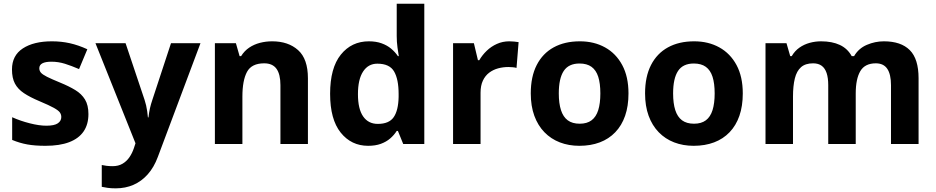

<svg xmlns="http://www.w3.org/2000/svg" viewBox="-20 -780 5070 1040"><path d="M459 -162.1Q459 -106.4 432.9 -68.1Q406.7 -29.8 355 -10Q303.2 9.8 226.1 9.8Q168.9 9.8 128.2 2.4Q87.4 -4.9 45.9 -22V-145Q90.3 -125 141.4 -112.1Q192.4 -99.1 231 -99.1Q274.4 -99.1 293.2 -112.1Q312 -125 312 -146Q312 -159.7 304.4 -170.7Q296.9 -181.6 272 -195.6Q247.1 -209.5 193.8 -231.9Q142.6 -253.4 109.6 -275.4Q76.7 -297.4 60.8 -327.4Q44.9 -357.4 44.9 -403.8Q44.9 -479.5 103.8 -517.8Q162.6 -556.2 261.2 -556.2Q312 -556.2 358.2 -545.9Q404.3 -535.6 453.1 -513.2L408.2 -405.8Q367.7 -423.3 331.8 -434.6Q295.9 -445.8 258.8 -445.8Q226.1 -445.8 209.5 -437Q192.9 -428.2 192.9 -410.2Q192.9 -397 201.4 -386.7Q210 -376.5 234.6 -364Q259.3 -351.6 307.1 -332Q353.5 -313 387.7 -292.2Q421.9 -271.5 440.4 -241Q459 -210.4 459 -162.1Z M497.1 -545.9H660.2L763.2 -238.8Q768.1 -224.1 771.5 -209Q774.9 -193.8 777.3 -177.7Q779.8 -161.6 781.2 -144H784.2Q787.1 -170.4 792.2 -193.4Q797.4 -216.3 805.2 -238.8L906.2 -545.9H1065.9L835 69.8Q814 126.5 780.3 164.3Q746.6 202.1 702.9 221.2Q659.2 240.2 606.9 240.2Q581.5 240.2 563 237.5Q544.4 234.9 531.2 231.9V113.8Q541.5 116.2 557.1 118.2Q572.8 120.1 589.8 120.1Q621.1 120.1 643.6 106.9Q666 93.8 681.2 71.5Q696.3 49.3 705.1 22.9L713.9 -3.9Z M1454.1 -556.2Q1541.5 -556.2 1594.7 -508.5Q1647.9 -460.9 1647.9 -356V0H1499V-318.8Q1499 -377.4 1477.8 -407.2Q1456.5 -437 1411.1 -437Q1342.8 -437 1317.9 -390.6Q1293 -344.2 1293 -256.8V0H1144V-545.9H1257.8L1277.8 -476.1H1286.1Q1303.7 -504.4 1329.8 -522Q1356 -539.6 1387.9 -547.9Q1419.9 -556.2 1454.1 -556.2Z M1974.1 9.8Q1882.8 9.8 1825.4 -61.8Q1768.1 -133.3 1768.1 -272Q1768.1 -412.1 1826.2 -484.1Q1884.3 -556.2 1978 -556.2Q2017.1 -556.2 2046.9 -545.4Q2076.7 -534.7 2098.4 -516.6Q2120.1 -498.5 2135.3 -476.1H2140.1Q2137.2 -491.7 2133.1 -522.2Q2128.9 -552.7 2128.9 -585V-759.8H2278.3V0H2164.1L2135.3 -70.8H2128.9Q2114.7 -48.3 2093.5 -30Q2072.3 -11.7 2043 -1Q2013.7 9.8 1974.1 9.8ZM2026.4 -108.9Q2087.4 -108.9 2112.5 -145.3Q2137.7 -181.6 2139.2 -254.9V-271Q2139.2 -350.6 2114.7 -392.8Q2090.3 -435.1 2023.9 -435.1Q1974.6 -435.1 1946.8 -392.6Q1918.9 -350.1 1918.9 -270Q1918.9 -189.9 1947 -149.4Q1975.1 -108.9 2026.4 -108.9Z M2738.8 -556.2Q2750 -556.2 2764.9 -554.9Q2779.8 -553.7 2789.1 -551.8L2777.8 -412.1Q2770.5 -414.6 2757.1 -415.8Q2743.7 -417 2733.9 -417Q2705.1 -417 2678 -409.7Q2650.9 -402.3 2629.4 -386Q2607.9 -369.6 2595.5 -343Q2583 -316.4 2583 -277.8V0H2434.1V-545.9H2546.9L2568.8 -454.1H2576.2Q2592.3 -481.9 2616.5 -505.1Q2640.6 -528.3 2671.6 -542.2Q2702.6 -556.2 2738.8 -556.2Z M3384.3 -273.9Q3384.3 -205.6 3366 -152.8Q3347.7 -100.1 3312.7 -63.7Q3277.8 -27.3 3228.8 -8.8Q3179.7 9.8 3118.2 9.8Q3060.5 9.8 3012.5 -8.8Q2964.4 -27.3 2929 -63.7Q2893.6 -100.1 2874.3 -152.8Q2855 -205.6 2855 -273.9Q2855 -364.7 2887.2 -427.7Q2919.4 -490.7 2979 -523.4Q3038.6 -556.2 3121.1 -556.2Q3197.8 -556.2 3257.1 -523.4Q3316.4 -490.7 3350.3 -427.7Q3384.3 -364.7 3384.3 -273.9ZM3006.8 -273.9Q3006.8 -220.2 3018.6 -183.6Q3030.3 -147 3055.2 -128.4Q3080.1 -109.9 3120.1 -109.9Q3159.7 -109.9 3184.3 -128.4Q3209 -147 3220.5 -183.6Q3231.9 -220.2 3231.9 -273.9Q3231.9 -328.1 3220.5 -364Q3209 -399.9 3184.1 -418Q3159.2 -436 3119.1 -436Q3060.1 -436 3033.4 -395.5Q3006.8 -355 3006.8 -273.9Z M4003.4 -273.9Q4003.4 -205.6 3985.1 -152.8Q3966.8 -100.1 3931.9 -63.7Q3897 -27.3 3847.9 -8.8Q3798.8 9.8 3737.3 9.8Q3679.7 9.8 3631.6 -8.8Q3583.5 -27.3 3548.1 -63.7Q3512.7 -100.1 3493.4 -152.8Q3474.1 -205.6 3474.1 -273.9Q3474.1 -364.7 3506.3 -427.7Q3538.6 -490.7 3598.1 -523.4Q3657.7 -556.2 3740.2 -556.2Q3816.9 -556.2 3876.2 -523.4Q3935.5 -490.7 3969.5 -427.7Q4003.4 -364.7 4003.4 -273.9ZM3626 -273.9Q3626 -220.2 3637.7 -183.6Q3649.4 -147 3674.3 -128.4Q3699.2 -109.9 3739.3 -109.9Q3778.8 -109.9 3803.5 -128.4Q3828.1 -147 3839.6 -183.6Q3851.1 -220.2 3851.1 -273.9Q3851.1 -328.1 3839.6 -364Q3828.1 -399.9 3803.2 -418Q3778.3 -436 3738.3 -436Q3679.2 -436 3652.6 -395.5Q3626 -355 3626 -273.9Z M4767.6 -556.2Q4860.4 -556.2 4908 -508.5Q4955.6 -460.9 4955.6 -356V0H4806.2V-318.8Q4806.2 -377.4 4786.1 -407.2Q4766.1 -437 4724.1 -437Q4665 -437 4640.1 -394.8Q4615.2 -352.5 4615.2 -273.9V0H4466.3V-318.8Q4466.3 -357.9 4457.5 -384.3Q4448.7 -410.6 4430.7 -423.8Q4412.6 -437 4384.3 -437Q4342.8 -437 4319.1 -416.3Q4295.4 -395.5 4285.4 -355.2Q4275.4 -314.9 4275.4 -256.8V0H4126.5V-545.9H4240.2L4260.3 -476.1H4268.6Q4285.2 -504.4 4310.3 -522Q4335.4 -539.6 4365.7 -547.9Q4396 -556.2 4427.2 -556.2Q4487.3 -556.2 4529.1 -536.6Q4570.8 -517.1 4593.3 -476.1H4606.4Q4630.9 -518.1 4675.5 -537.1Q4720.2 -556.2 4767.6 -556.2Z"/></svg>

Font: Wonky
Style: Regular
Weight: 400
Designer: Monotype Design Team
Foundry: Monotype Imaging Inc.
Version: Version 3.000